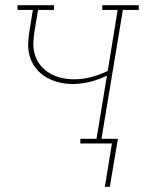

<svg xmlns="http://www.w3.org/2000/svg" viewBox="-20 -550 552 736"><path d="M382 166 409 0H288V-18H350L390 -260Q359 -245 325.5 -236.5Q292 -228 258 -228Q231 -228 205 -234.5Q179 -241 157 -254Q135 -267 119 -286.5Q103 -306 95 -331Q87 -356 88 -383.5Q89 -411 94 -438L106 -512H47V-530H187V-512H126L113 -435Q109 -410 108 -385.5Q107 -361 114.5 -338Q122 -315 137 -297.5Q152 -280 172 -268.5Q192 -257 215.5 -251.5Q239 -246 264 -246Q296 -246 329 -254.5Q362 -263 393 -278L431 -512H372V-530H512V-512H451L369 -18H432L401 166Z"/></svg>

Font: Iosevka Slab Thin Oblique
Style: Regular
Weight: 100
Italic angle: -9°
Monospace: yes
Designer: Belleve Invis
Foundry: Belleve Invis
Version: Version 11.1.0; ttfautohint (v1.8.3)